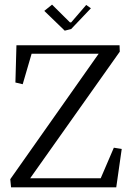

<svg xmlns="http://www.w3.org/2000/svg" viewBox="-20 -801 562 821"><path d="M256.8 -669.9 284.2 -676.8 368.7 -765.6 348.6 -779.8 284.2 -705.1H279.3L202.6 -781.2L169.4 -754.4ZM27.3 0H477.1L500.5 -164.1L466.8 -169.4L410.6 -38.6H108.9L492.2 -580.1L491.2 -607.4H50.3L45.9 -448.2L77.1 -440.9L115.2 -571.3H401.9L23.9 -34.7Z"/></svg>

Font: Neuton Light
Style: Regular
Weight: 300
Designer: Brian M Zick
Foundry: Brian M Zick
Version: Version 1.560